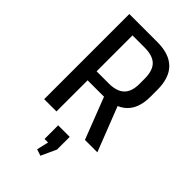

<svg xmlns="http://www.w3.org/2000/svg" viewBox="-283 -784 1116 1116"><g transform="rotate(45 275.0 -226.0)"><path d="M75 -700H305Q403 -700 452.5 -651Q502 -602 502 -503V-447Q502 -352 452 -304Q402 -256 305 -256H171V-330H276Q341 -330 372.5 -360.5Q404 -391 404 -454V-497Q404 -564 373 -594.5Q342 -625 276 -625H153L176 -654V0H75ZM302 -279H403L512 0H410ZM335 50V154L292 248L252 235L284 99L327 162H240V50Z"/></g></svg>

Font: Pathway Extreme SemiCondensed Medium
Style: Regular
Weight: 500
Width: 4
Version: Version 1.001;gftools[0.9.26]